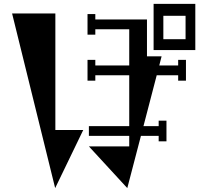

<svg xmlns="http://www.w3.org/2000/svg" viewBox="-20 -887 1040 985"><path d="M768 -867H982V-630H768ZM264 -818V-220H407L263 78L42 -818ZM734 -787V-598H809L797 -551H894V-580H934V-473H894V-501H784L716 -240H794V-268H834V-162H794V-190H703L633 78L436 -136H643V-190H436V-240H643V-501H469V-473H429V-580H469V-551H643V-737H469V-709H429V-815H469V-787ZM932 -686V-806H818V-686Z"/></svg>

Font: Chokokutai
Style: Regular
Weight: 400
Designer: 108号,108go
Foundry: Font Zone 108
Version: Version 1.000; ttfautohint (v1.8.3)